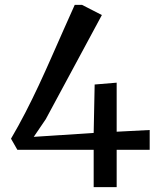

<svg xmlns="http://www.w3.org/2000/svg" viewBox="-20 -765 652 785"><path d="M363 0V-152.5H51L25 -198Q55 -249 83.5 -304.2Q112 -359.5 138.8 -416.8Q165.5 -474 190.5 -531Q215.5 -588 239.5 -642Q263.5 -696 285.5 -745H315.5L396.5 -703.5L167 -277.5L118 -205.5L363 -221.5L367 -419.5L457 -427V-226.5L592 -233.5V-152.5H457V0Z"/></svg>

Font: Merriweather 28pt
Style: Regular
Weight: 400
Version: Version 2.100